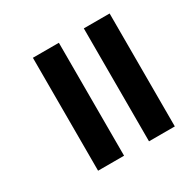

<svg xmlns="http://www.w3.org/2000/svg" viewBox="-145 -823 970 960"><g transform="rotate(-30 340.5 -343.0)"><path d="M452 -17H601V-669H452ZM158 -17H308V-669H158Z"/></g></svg>

Font: Noto Sans Malayalam UI
Style: Bold
Weight: 700
Designer: Jelle Bosma - Monotype Design Team
Foundry: Monotype Imaging Inc.
Version: Version 2.104